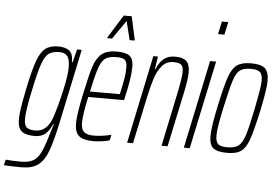

<svg xmlns="http://www.w3.org/2000/svg" viewBox="-110 -827 1599 1106"><g transform="rotate(5 690.0 -274.5)"><path d="M-50 191 -42 158Q-8 162 45 162Q88 162 113.5 149Q139 136 157 102Q175 68 195 -1Q197 -10 207 -40L216 -69H212Q197 -32 173.5 -12Q150 8 112 8Q59 8 36 -11.5Q13 -31 13 -81Q13 -108 19.5 -148.5Q26 -189 39 -255Q62 -367 81.5 -421Q101 -475 128.5 -496.5Q156 -518 203 -518Q241 -518 265 -502Q289 -486 289 -435H293L312 -510H339L249 -84Q225 29 203.5 86Q182 143 147.5 168.5Q113 194 52 194Q8 194 -50 191ZM211 -112Q232 -175 252.5 -266Q273 -357 273 -404Q273 -449 258.5 -467.5Q244 -486 213 -486Q172 -486 150.5 -470Q129 -454 112.5 -407Q96 -360 74 -255Q48 -133 48 -87Q48 -49 63 -36.5Q78 -24 113 -24Q182 -24 211 -112Z M343 -86Q343 -135 368 -254Q392 -369 408.5 -419.5Q425 -470 454.5 -494Q484 -518 542 -518Q594 -518 616 -500.5Q638 -483 638 -439Q638 -376 610 -256L607 -243H400Q377 -139 377 -92Q377 -54 394.5 -39Q412 -24 452 -24Q476 -24 504 -28Q532 -32 552 -38L545 -5Q530 0 502.5 4Q475 8 451 8Q393 8 368 -13Q343 -34 343 -86ZM580 -275 586 -304Q595 -346 599.5 -375Q604 -404 604 -429Q604 -465 590 -475.5Q576 -486 544 -486Q500 -486 478.5 -471Q457 -456 442.5 -415Q428 -374 407 -275ZM479 -590 480 -595 563 -728H609L638 -595L637 -590H609L582 -698L507 -590Z M753 -510H780L768 -437H772Q786 -473 811 -495.5Q836 -518 879 -518Q924 -518 944 -499Q964 -480 964 -435Q964 -397 948 -320L880 0H845L911 -315Q929 -402 929 -432Q929 -465 916.5 -475.5Q904 -486 872 -486Q831 -486 805.5 -455.5Q780 -425 766 -381.5Q752 -338 736 -264L680 0H646Z M1113 -669 1129 -743H1166L1150 -669ZM974 0 1081 -510H1116L1008 0Z M1121 -80Q1121 -133 1147 -254Q1172 -372 1190 -424.5Q1208 -477 1236 -497.5Q1264 -518 1317 -518Q1375 -518 1398 -498Q1421 -478 1421 -424Q1421 -379 1395 -254Q1369 -136 1351.5 -84.5Q1334 -33 1306.5 -12.5Q1279 8 1226 8Q1168 8 1144.5 -10.5Q1121 -29 1121 -80ZM1360 -254Q1371 -310 1379 -355Q1387 -400 1387 -423Q1387 -460 1372 -473Q1357 -486 1321 -486Q1278 -486 1257 -471Q1236 -456 1221 -410.5Q1206 -365 1182 -254Q1168 -189 1161.5 -150Q1155 -111 1155 -86Q1155 -50 1170 -37Q1185 -24 1222 -24Q1265 -24 1287 -40.5Q1309 -57 1324 -103.5Q1339 -150 1360 -254Z"/></g></svg>

Font: Saira Ultra Condensed Thin
Style: Italic
Weight: 100
Width: 1
Italic angle: -12°
Designer: Hector Gatti with collaboration of the Omnibus-Type team
Foundry: Omnibus-Type
Version: Version 1.001; ttfautohint (v1.8)